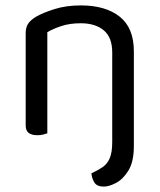

<svg xmlns="http://www.w3.org/2000/svg" viewBox="-20 -495 590 710"><path d="M475 -305V-203H395V-301Q395 -357 363.5 -383Q332 -409 279 -409Q239 -409 208 -399Q177 -389 155 -376V-203H75V-372Q75 -393 83.5 -406.5Q92 -420 113 -433Q139 -448 182 -461.5Q225 -475 279 -475Q370 -475 422.5 -433.5Q475 -392 475 -305ZM75 -258H155V-2Q150 0 140 2.5Q130 5 118 5Q97 5 86 -3.5Q75 -12 75 -31ZM318 146Q342 135 359.5 123Q377 111 386 89.5Q395 68 395 30V-263H475V45Q475 103 455 135.5Q435 168 409 181.5Q383 195 364 195Q339 195 329.5 180.5Q320 166 318 146Z"/></svg>

Font: Baloo Tammudu 2
Style: Regular
Weight: 400
Designer: Maithili Shingre, Omkar Shende and Ek Type
Foundry: Ek Type
Version: Version 1.700